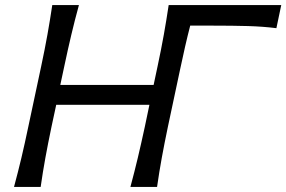

<svg xmlns="http://www.w3.org/2000/svg" viewBox="-20 -733 1123 753"><path d="M35 0Q51 -59.5 64 -114.2Q77 -169 91 -236L141.5 -473Q156 -541 166 -597Q176 -653 185 -713H289.5Q273 -653 259.8 -597Q246.5 -541 232 -472.5L216.5 -400H582.5L598 -473Q612.5 -541 622.5 -597Q632.5 -653 641.5 -713H1083L1064 -622.5Q1012.5 -629 952.8 -630.8Q893 -632.5 812 -632.5H726Q715.5 -592 706 -550.5Q696.5 -509 686.5 -461.5L638.5 -236Q624.5 -169 614.5 -114.2Q604.5 -59.5 596 0H491.5Q507.5 -59.5 520.5 -114.2Q533.5 -169 548 -236L566 -322H200.5L182 -236Q168 -169 158 -114.2Q148 -59.5 139.5 0Z"/></svg>

Font: Commissioner Flair
Style: Italic
Weight: 400
Italic angle: -12°
Designer: Kostas Bartsokas
Foundry: Kostas Bartsokas
Version: Version 1.000; ttfautohint (v1.8.3)